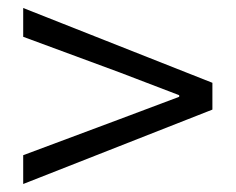

<svg xmlns="http://www.w3.org/2000/svg" viewBox="-20 -610 589 480"><path d="M38 -150 511 -336V-403L38 -590V-518L279 -429L428 -372V-368L279 -312L38 -222Z"/></svg>

Font: Genne Gothic Normal
Style: Regular
Weight: 350
Designer: Ryoko NISHIZUKA (kana & ideographs); Paul D. Hunt (Latin, Greek & Cyrillic); Wenlong ZHANG (bopomofo); Sandoll Communica
Foundry: Adobe Systems Incorporated
Version: Version 1.004;PS 1.004;hotconv 16.6.51;makeotf.lib2.5.65220